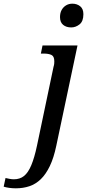

<svg xmlns="http://www.w3.org/2000/svg" viewBox="-160 -783 480 1043"><path d="M-74 240Q-92 240 -110 237.5Q-128 235 -140 231L-130 184Q-122 186 -108.5 188.5Q-95 191 -85 191Q-52 191 -29.5 173Q-7 155 10 114.5Q27 74 41 8L131 -421Q134 -430 134.5 -437.5Q135 -445 135 -450Q135 -477 119.5 -484.5Q104 -492 76 -492H62L71 -536H261L146 8Q132 75 110.5 119.5Q89 164 61.5 190.5Q34 217 0 228.5Q-34 240 -74 240ZM227 -634Q200 -634 183 -648Q166 -662 166 -690Q166 -713 175 -729Q184 -745 199 -754Q214 -763 233 -763Q258 -763 275.5 -749Q293 -735 293 -706Q293 -667 272 -650.5Q251 -634 227 -634Z"/></svg>

Font: ET Text
Style: Italic
Weight: 470
Italic angle: -12°
Designer: Monotype Design Team
Foundry: Monotype Imaging Inc.
Version: Version 2.009